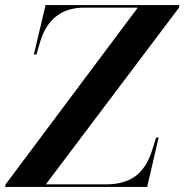

<svg xmlns="http://www.w3.org/2000/svg" viewBox="-36 -734 724 754"><path d="M-16 0H542L587 -194H577L563 -149C536 -62 488 -10 379 -10H144L667 -704L668 -714H143L97 -520H107L123 -574C150 -660 208 -704 294 -704H505L-14 -10Z"/></svg>

Font: Noto Serif Display SemiBold
Style: Italic
Weight: 600
Italic angle: -12°
Designer: Monotype Design Team
Foundry: Monotype Imaging Inc.
Version: Version 2.009